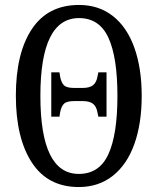

<svg xmlns="http://www.w3.org/2000/svg" viewBox="-20 -745 637 775"><path d="M44 -359Q44 -530 108.5 -627.5Q173 -725 299 -725Q379 -725 436 -680Q493 -635 522.5 -552Q552 -469 552 -358Q552 -247 522.5 -164Q493 -81 435.5 -35.5Q378 10 298 10Q173 10 108.5 -89Q44 -188 44 -359ZM454 -358Q454 -514 417.5 -593Q381 -672 299 -672Q143 -672 143 -358Q143 -43 298 -43Q381 -43 417.5 -122.5Q454 -202 454 -358ZM187 -453H220L223 -434Q228 -410 239 -400Q250 -390 280 -390H313Q342 -390 355.5 -401Q369 -412 373 -434L377 -453H410V-274H377L373 -293Q369 -315 355.5 -326Q342 -337 313 -337H280Q250 -337 239 -327Q228 -317 223 -293L220 -274H187Z"/></svg>

Font: Noto Serif Cond
Style: Regular
Weight: 400
Width: 3
Designer: Monotype Design Team
Foundry: Monotype Imaging Inc.
Version: Version 1.001